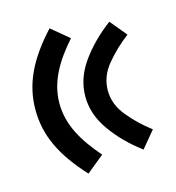

<svg xmlns="http://www.w3.org/2000/svg" viewBox="-85 -678 615 672"><g transform="rotate(-15 222.5 -342.0)"><path d="M32.7 -342.3C32.7 -248.5 71.8 -168.5 154.3 -79.1L217.8 -130.9C158.7 -198.7 119.6 -264.6 119.6 -342.3C119.6 -419.9 158.7 -485.8 217.8 -552.7L154.3 -605.5C71.8 -516.1 32.7 -435.5 32.7 -342.3ZM213.4 -342.3C213.4 -298.8 227.5 -257.3 255.4 -218.3C283.2 -178.7 318.8 -143.1 362.3 -110.4L412.1 -170.4C381.3 -193.8 354 -219.7 330.6 -248.5C306.6 -277.3 294.9 -308.6 294.9 -342.3C294.9 -376 306.6 -407.2 330.6 -436C354 -464.4 381.3 -490.2 412.1 -513.7L362.3 -573.7C318.8 -541 283.2 -505.4 255.4 -466.3C227.5 -427.2 213.4 -385.7 213.4 -342.3Z"/></g></svg>

Font: Estedad SemiBold
Style: Regular
Weight: 600
Designer: Amin Abedi
Version: Version 7.3